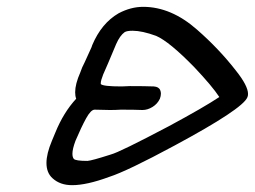

<svg xmlns="http://www.w3.org/2000/svg" viewBox="-20 -681 746 562"><path d="M399 -661Q481 -661 557 -594Q621 -538 670 -475Q706 -430 706 -406Q706 -400 704 -396Q690 -362 491 -255Q352 -180 299 -163Q234 -139 191 -139Q156 -139 134 -159Q116 -175 116 -204Q116 -231 132 -269L142 -293Q166 -352 203 -392Q200 -400 200 -411Q200 -435 215 -469Q220 -484 228 -499L248 -543L250 -549Q277 -613 327 -642Q363 -661 399 -661ZM368 -591Q352 -591 345 -587Q331 -577 320 -552Q306 -518 296 -495L282 -463Q275 -445 275 -438V-435Q281 -428 336 -428L360 -429Q404 -429 430 -428Q445 -427 449 -417Q451 -412 451 -407Q451 -400 448 -392Q441 -377 426.5 -368Q412 -359 397 -359Q375 -360 334 -360Q318 -359 302 -359L257 -360Q246 -360 232 -334.5Q218 -309 201 -269Q192 -245 192 -231Q192 -221 196 -216Q201 -210 236 -210Q249 -211 302 -228L305 -229Q329 -235 475 -312Q577 -367 622 -397Q601 -429 549 -484Q476 -559 437 -576Q396 -591 368 -591Z"/></svg>

Font: Bubblez Graffiti
Style: Italic
Weight: 400
Italic angle: -22.5°
Designer: GGBotNet
Foundry: GGBotNet
Version: 1.00